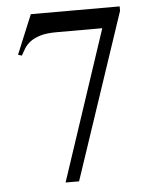

<svg xmlns="http://www.w3.org/2000/svg" viewBox="-50 -704 600 761"><g transform="rotate(-5 250.0 -323.5)"><path d="M233.9 14.6H180.2L378.4 -582H196.3Q155.8 -582 130.9 -574.2Q106 -566.4 90.8 -554.7Q75.7 -543 67.1 -528.8Q58.6 -514.6 51.3 -501.5L36.6 -506.3L101.1 -662.1H454.6V-644.5Z"/></g></svg>

Font: Doulos SIL Phon
Style: Regular
Weight: 400
Designer: Walt Agee, Victor Gaultney, Peter Martin, Debbi Hosken, Becca Hirsbrunner
Foundry: SIL International
Version: Version 5.000